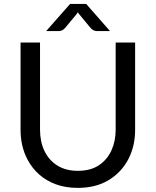

<svg xmlns="http://www.w3.org/2000/svg" viewBox="-20 -928 776 957"><path d="M368 8.5Q306.5 8.5 258 -9.5Q209.5 -27.5 174.2 -59.2Q139 -91 117 -133Q82.5 -198.5 82.5 -281V-716H179.5V-281.5Q179.5 -222 201.5 -175.8Q223.5 -129.5 265.8 -103Q308 -76.5 368 -76.5Q431 -76.5 472.8 -104.2Q514.5 -132 535.5 -178.5Q556.5 -225 556.5 -281V-716H653.5V-281Q653.5 -199.5 619.5 -134.2Q585.5 -69 520.5 -29.5Q456.5 8.5 368 8.5ZM528.5 -773H463.5Q457.5 -773 449.5 -775.5Q441.5 -778 432.5 -787.5L374 -858L368 -867L362 -858L303.5 -787.5Q294.5 -778 286.5 -775.5Q278.5 -773 272.5 -773H210L329.5 -908.5H409.5Z"/></svg>

Font: Verano Sans
Style: Regular
Weight: 400
Designer: Lukasz Dziedzic with Adam Twardoch and Botio Nikoltchev
Foundry: tyPoland Lukasz Dziedzic
Version: Version 3.001;December 28, 2019;FontCreator 12.0.0.2547 64-b